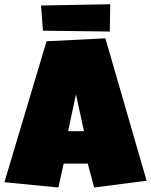

<svg xmlns="http://www.w3.org/2000/svg" viewBox="-36 -876 696 886"><path d="M640.6 -42 398.4 -10.7 369.1 -121.1H257.8L233.4 -10.7L-15.6 -35.2L178.7 -685.5L450.2 -699.2ZM351.6 -270.5 314.5 -440.4 278.3 -270.5ZM470.7 -730.5 162.1 -734.4 153.3 -850.6 472.7 -856.4Z"/></svg>

Font: Luckiest Guy RUS-BEL-UKR
Style: Regular
Weight: 400
Designer: Astigmatic (AOETI)
Foundry: Astigmatic (AOETI)
Version: Version 1.00 March 11, 2019, initial release